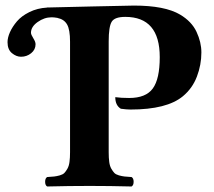

<svg xmlns="http://www.w3.org/2000/svg" viewBox="-20 -674 774 696"><path d="M465.8 -653.8Q577.6 -653.8 632.8 -621.1Q674.8 -596.2 692.4 -558.6Q710 -521 710 -483.9Q710 -439 693.8 -396.5Q677.7 -354 643.1 -325.2Q585 -276.9 453.1 -276.9Q439.5 -276.9 418 -279.8Q397.9 -292 397.9 -321.8Q418.9 -318.8 448.2 -318.8Q508.8 -318.8 533.9 -353.3Q559.1 -387.7 559.1 -466.8Q559.1 -612.8 434.1 -612.8Q395.5 -612.8 384.8 -595Q374 -577.1 374 -523.9V-122.1Q374 -101.6 376 -86.9Q377.9 -72.3 383.5 -62.5Q389.2 -52.7 394.5 -47.1Q399.9 -41.5 411.1 -38.3Q422.4 -35.2 431.4 -34.2Q440.4 -33.2 457 -32.2Q464.4 -27.8 464.4 -15.1Q464.4 -2.4 457 2Q377 0 305.2 0Q231 0 150.9 2Q143.6 -2.4 143.6 -15.1Q143.6 -27.8 150.9 -32.2Q167.5 -33.2 176.5 -34.2Q185.5 -35.2 196.8 -38.3Q208 -41.5 213.4 -47.1Q218.8 -52.7 224.4 -62.5Q230 -72.3 231.9 -86.9Q233.9 -101.6 233.9 -122.1V-522.9Q233.9 -566.9 223.1 -585.4Q212.4 -604 188.5 -608.9L187.5 -609.4H186.5Q175.8 -611.3 167 -611.3Q140.6 -611.3 116.5 -594.2Q92.3 -577.1 92.3 -555.2Q92.3 -548.8 100.6 -535.6Q108.9 -522.5 108.9 -513.7Q108.9 -494.1 93 -481.2Q77.1 -468.3 56.2 -468.3Q39.1 -468.3 23.2 -481.4Q7.3 -494.6 7.3 -521Q7.3 -537.6 16.1 -557.4Q24.9 -577.1 41.5 -596.7Q58.1 -616.2 86.9 -630.4Q115.7 -644.5 150.4 -646.5L150.9 -647H160.2Q182.1 -647.5 313.5 -650.6Q444.8 -653.8 465.8 -653.8Z"/></svg>

Font: Linux Libertine G
Style: Bold
Weight: 700
Designer: Philipp H. Poll
Foundry: Philipp H. Poll
Version: Version 5.0.3